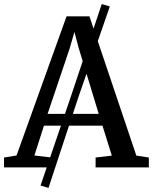

<svg xmlns="http://www.w3.org/2000/svg" viewBox="-27 -830 758 952"><path d="M174 90 329 -365 477.5 -810 517.5 -798 363 -352 213.5 101.5ZM55 -59 303 -749H416.5L649 -58.5L711 -49V0H447V-49L527.5 -58.5L481 -207H191L143.5 -59L229 -49V0H-7V-49ZM462.5 -265.5 364 -589 342 -671.5 317.5 -587 209 -265.5Z"/></svg>

Font: Merriweather 20pt
Style: Regular
Weight: 400
Version: Version 2.100